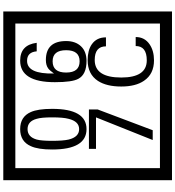

<svg xmlns="http://www.w3.org/2000/svg" viewBox="32 -1032 1090 1195"><g transform="rotate(-90 577.5 -435.0)"><path d="M1103 90H53V-960H1103ZM1028 15V-885H128V15ZM497 -656Q497 -442 371 -442Q244 -442 244 -656Q244 -744 265 -789Q294 -855 371 -855Q448 -855 477 -789Q497 -745 497 -656ZM444 -656Q444 -723 435 -752Q420 -809 371 -809Q322 -809 306 -752Q298 -723 298 -656Q298 -587 306 -553Q322 -488 371 -488Q419 -488 435 -554Q444 -587 444 -656ZM919 -569Q919 -511 886.5 -476.5Q854 -442 795 -442Q711 -442 684 -493Q663 -531 663 -639Q663 -855 797 -855Q895 -855 908 -752H855Q850 -812 796 -812Q713 -812 717 -645Q738 -673 748 -680Q768 -695 801 -695Q919 -695 919 -569ZM862 -569Q862 -653 793 -653Q723 -653 723 -569Q723 -485 793 -485Q862 -485 862 -569ZM493 -372 364 -30H303L444 -383H248V-427H493ZM944 -136Q944 -80 898 -49Q858 -22 799 -22Q714 -22 672 -84Q636 -136 636 -226Q636 -317 671 -371Q713 -435 800 -435Q862 -435 899 -409Q942 -379 942 -321H886Q886 -391 801 -391Q692 -391 692 -226Q692 -67 799 -67Q888 -67 888 -136Z"/></g></svg>

Font: Unicode BMP Fallback SIL
Style: Regular
Weight: 400
Foundry: NRSI, SIL International
Version: Version 5.1 Based on Unicode 5.1